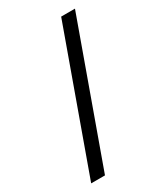

<svg xmlns="http://www.w3.org/2000/svg" viewBox="-219 -842 938 1084"><g transform="rotate(-30 250.0 -300.0)"><path d="M367 -750H457L133 150H43Z"/></g></svg>

Font: Golos UI VF
Style: Regular
Weight: 400
Designer: A.Korolkova, Vitaly Kuzmin
Foundry: ParaType Ltd
Version: Version 2.000